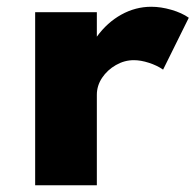

<svg xmlns="http://www.w3.org/2000/svg" viewBox="-20 -548 578 568"><path d="M84 0V-512H266.5V-439.5Q297 -481.5 339 -504.8Q381 -528 427.5 -528Q456 -528 487 -519Q518 -510 538.5 -495.5L462.5 -342Q444.5 -354.5 420.5 -362.2Q396.5 -370 376 -370Q348 -370 322.8 -355.5Q297.5 -341 282 -317.8Q266.5 -294.5 266.5 -267.5V0Z"/></svg>

Font: Spartan Thin ExtraBold
Style: Regular
Weight: 800
Version: Version 1.004